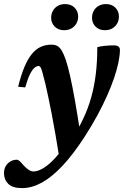

<svg xmlns="http://www.w3.org/2000/svg" viewBox="-74 -684 622 963"><path d="M52.5 -245.5 17 -249Q31.5 -307.5 48.5 -348Q65.5 -388.5 85.8 -413.2Q106 -438 130.5 -449Q155 -460 184.5 -460Q202 -460 214.2 -453Q226.5 -446 236.5 -428.8Q246.5 -411.5 256.5 -382Q266.5 -352 277.8 -302.2Q289 -252.5 302 -179.5Q315 -106.5 330 -6.5L226.5 125Q214.5 50 204.2 -9.2Q194 -68.5 185 -114.5Q176 -160.5 168.2 -197.2Q160.5 -234 153.5 -264Q143.5 -305 138 -323.8Q132.5 -342.5 128.5 -347.8Q124.5 -353 119.5 -353Q109.5 -353 98.2 -343.2Q87 -333.5 75.5 -310Q64 -286.5 52.5 -245.5ZM265.5 20.5 283.5 17.5Q318.5 -35.5 343.2 -88Q368 -140.5 383.5 -195.8Q399 -251 406.5 -313Q414 -375 414 -447.5Q430 -452 452.8 -454.2Q475.5 -456.5 496.5 -456.5Q512.5 -456.5 520.2 -450.5Q528 -444.5 527.5 -431.5Q527 -404.5 519.8 -369.8Q512.5 -335 498.5 -293.5Q484.5 -252 463.5 -204.8Q442.5 -157.5 414.8 -106.2Q387 -55 352 -0.5Q292.5 91.5 238.2 148.8Q184 206 134.2 232.8Q84.5 259.5 36.5 259.5Q-11 259.5 -32.5 238.2Q-54 217 -54 184Q-54 154.5 -35 135.8Q-16 117 10.5 117Q16 117 23.8 123.5Q31.5 130 44.5 145.5Q58 160.5 70.5 168.2Q83 176 93.5 176Q116.5 176 145.2 158.2Q174 140.5 205.2 105.8Q236.5 71 265.5 20.5ZM247.5 -532.5Q218.5 -532.5 200.5 -550.5Q182.5 -568.5 182.5 -595Q182.5 -613.5 191 -629.2Q199.5 -645 215.2 -654.2Q231 -663.5 253 -663.5Q282.5 -663.5 300.2 -645.5Q318 -627.5 318 -600.5Q318 -582 309.5 -566.8Q301 -551.5 285.5 -542Q270 -532.5 247.5 -532.5ZM452 -532.5Q423 -532.5 405.2 -550.5Q387.5 -568.5 387.5 -595Q387.5 -613.5 396 -629.2Q404.5 -645 420.2 -654.2Q436 -663.5 457.5 -663.5Q487 -663.5 504.8 -645.5Q522.5 -627.5 522.5 -600.5Q522.5 -582 514 -566.8Q505.5 -551.5 490 -542Q474.5 -532.5 452 -532.5Z"/></svg>

Font: Newsreader 16pt 16pt
Style: Bold Italic
Weight: 700
Italic angle: -17°
Version: Version 1.003